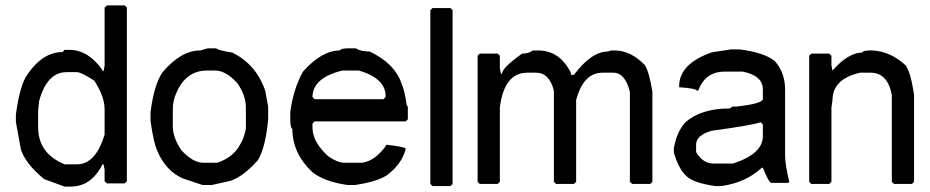

<svg xmlns="http://www.w3.org/2000/svg" viewBox="-20 -686 3431 708"><path d="M374.5 -666H439.9L447.8 -658.2V-17.6L439.9 -9.8H374.5L365.7 -17.6V-60.5L361.8 -80.1H357.9Q316.9 2 240.7 2H218.3L143.1 -25.4Q74.7 -81.1 57.1 -134.8L38.6 -236.3V-263.7Q53.2 -373 81.5 -412.1Q138.2 -494.1 210.4 -494.1L218.3 -502H236.8Q305.2 -502 357.9 -427.7V-423.8H361.8L365.7 -443.4V-658.2ZM120.6 -279.3V-216.8Q120.6 -120.1 218.3 -80.1H264.2Q332.5 -80.1 365.7 -189.5V-283.2Q365.7 -330.1 327.6 -388.7Q278.8 -419.9 264.2 -419.9H225.1Q153.8 -419.9 124.5 -314.5Z M746.1 -507.8H777.3Q785.2 -500 835.9 -492.2Q923.8 -450.2 958 -351.6Q965.3 -309.6 968.8 -293V-246.1Q959 -138.7 929.7 -93.8Q877.9 -36.1 831.1 -19.5L761.7 -3.9H726.6L656.2 -27.3Q590.8 -54.7 558.6 -132.8Q546.9 -159.2 535.2 -238.3V-273.4Q547.9 -372.1 578.1 -418Q646.5 -500 718.8 -500Q718.8 -500 746.1 -507.8ZM617.2 -281.2V-222.7Q617.2 -177.7 648.4 -132.8Q690.4 -85.9 730.5 -85.9H781.2Q842.3 -106.4 867.2 -156.2Q878.4 -172.9 886.7 -210.9V-289.1Q886.7 -334 855.5 -378.9Q813.5 -425.8 773.4 -425.8H742.2Q664.1 -425.8 628.9 -339.8Q617.2 -314.5 617.2 -281.2Z M1261.2 -507.8H1292.5Q1308.1 -496.1 1343.3 -496.1Q1435.1 -452.1 1460.4 -378.9Q1472.2 -352.5 1480 -296.9L1483.9 -293V-246.1L1476.1 -238.3H1140.1L1132.3 -230.5V-214.8Q1132.3 -162.1 1190.9 -109.4Q1225.1 -85.9 1249.5 -85.9H1315.9Q1365.7 -93.8 1405.8 -152.3Q1476.1 -144.5 1476.1 -136.7Q1461.4 -80.1 1405.8 -39.1Q1368.7 -15.6 1289.6 -3.9H1261.2Q1177.2 -15.6 1132.3 -50.8Q1058.1 -120.1 1058.1 -210.9Q1052.2 -210.9 1050.3 -238.3V-273.4Q1062 -358.4 1097.2 -421.9Q1166.5 -500 1233.9 -500Q1233.9 -506.8 1261.2 -507.8ZM1132.3 -328.1 1140.1 -320.3H1394L1401.9 -328.1V-332Q1401.9 -396.5 1304.2 -425.8H1241.7Q1132.3 -398.4 1132.3 -328.1Z M1574.7 -656.2H1641.1L1648.9 -648.4V-7.8L1641.1 0H1574.7L1566.9 -7.8V-648.4Z M1944.3 -500H1963.9Q2043.9 -500 2085 -418V-410.2H2096.7Q2161.1 -496.1 2221.7 -496.1L2233.4 -500H2245.1Q2306.6 -500 2358.4 -445.3Q2374 -419.9 2385.7 -347.7V-15.6L2377.9 -7.8H2311.5L2302.7 -15.6V-347.7Q2285.2 -418 2241.2 -418H2202.1Q2130.9 -418 2104.5 -316.4V-15.6L2096.7 -7.8H2030.3L2022.5 -15.6V-351.6Q2005.9 -418 1956.1 -418H1924.8Q1838.9 -418 1823.2 -289.1V-15.6L1815.4 -7.8H1749L1741.2 -15.6V-480.5L1749 -488.3H1815.4L1823.2 -480.5V-433.6L1827.1 -414.1H1831.1Q1831.1 -435.5 1905.3 -488.3Q1930.7 -488.3 1944.3 -500Z M2675.8 -503.9H2707Q2798.8 -492.2 2836.9 -460.9Q2876 -418 2875 -351.6V-114.3Q2875 -77.1 2890.6 -15.6L2886.7 -11.7H2824.2Q2815.4 -11.7 2793 -67.4H2789.1Q2730.5 -12.7 2640.6 0H2617.2Q2533.2 -11.7 2507.8 -40Q2484.4 -61.5 2464.8 -122.1V-140.6Q2476.6 -202.1 2507.8 -235.4Q2565.4 -286.1 2671.9 -286.1L2679.7 -293H2695.3Q2793 -303.7 2793 -321.3V-356.4Q2793 -407.2 2718.8 -421.9H2652.3Q2580.1 -421.9 2554.7 -351.6H2550.8Q2544.9 -360.4 2484.4 -364.3V-368.2Q2484.4 -451.2 2605.5 -493.2ZM2546.9 -153.3V-125Q2572.3 -82 2613.3 -83H2683.6Q2793 -119.1 2793 -183.6V-226.6L2785.2 -235.4Q2752 -223.6 2605.5 -204.1Q2546.9 -187.5 2546.9 -153.3Z M3186.5 -500H3198.2Q3263.7 -496.1 3319.3 -445.3Q3338.9 -418 3350.6 -335.9V-15.6L3342.8 -7.8H3276.4L3268.6 -15.6V-335.9Q3252.9 -418 3190.4 -418H3151.4Q3049.8 -394.5 3049.8 -316.4L3045.9 -289.1V-15.6L3038.1 -7.8H2971.7L2963.9 -15.6V-480.5L2971.7 -488.3H3038.1L3045.9 -480.5V-445.3L3049.8 -425.8Q3108.4 -492.2 3159.2 -492.2Q3159.2 -499 3186.5 -500Z"/></svg>

Font: Dehalvi Khush Khat
Style: Regular
Weight: 400
Version: Version 002.500